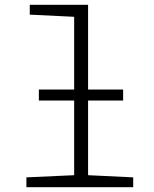

<svg xmlns="http://www.w3.org/2000/svg" viewBox="-20 -780 640 800"><path d="M90 0V-41L289 -50V-361H142V-407H289V-710L104 -719V-760H347V-407H493V-361H347V-50L535 -41V0Z"/></svg>

Font: Noto Sans Mono Light
Style: Regular
Weight: 300
Designer: Monotype Design Team
Foundry: Monotype Imaging Inc.
Version: Version 2.014; ttfautohint (v1.8.4.7-5d5b)